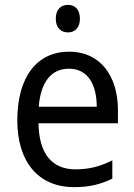

<svg xmlns="http://www.w3.org/2000/svg" viewBox="-20 -758 550 788"><path d="M259 -738C230 -738 209 -720 209 -681C209 -644 230 -625 259 -625C287 -625 308 -644 308 -681C308 -719 288 -738 259 -738ZM264 -546C132 -546 51 -443 51 -264C51 -94 137 10 284 10C347 10 392 -1 441 -25V-100C391 -75 347 -63 290 -63C193 -63 140 -127 138 -252H464V-306C464 -447 391 -546 264 -546ZM263 -476C342 -476 377 -409 377 -320H139C147 -421 190 -476 263 -476Z"/></svg>

Font: Noto Sans Gurmukhi SemiCondensed
Style: Regular
Weight: 400
Width: 4
Designer: Jelle Bosma - Monotype Design Team
Foundry: Monotype Imaging Inc.
Version: Version 2.004